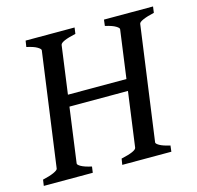

<svg xmlns="http://www.w3.org/2000/svg" viewBox="-89 -658 768 749"><g transform="rotate(-15 295.5 -283.0)"><path d="M591.3 -565.9 587.9 -541Q559.6 -534.7 542.7 -527.3Q525.9 -520 525.4 -513.2L461.9 -51.8Q460.9 -46.4 474.4 -38.6Q487.8 -30.8 516.6 -24.4L513.7 0H315.4L319.3 -24.4Q379.4 -37.6 381.3 -51.8L444.3 -513.2Q445.3 -518.6 431.9 -526.6Q418.5 -534.7 390.1 -541L393.1 -565.9ZM425.8 -319.3 419.4 -272.9H163.1L169.9 -319.3ZM274.4 -565.9 271 -541Q210.4 -527.8 208 -513.2L145 -51.8Q143.6 -46.4 157.2 -38.6Q170.9 -30.8 199.7 -24.4L196.3 0H-1.5L2 -24.4Q30.3 -30.8 46.9 -38.3Q63.5 -45.9 64.5 -51.8L127.9 -513.2Q128.4 -518.6 115.2 -526.6Q102.1 -534.7 72.8 -541L76.7 -565.9Z"/></g></svg>

Font: Dai Banna SIL
Style: Italic
Weight: 400
Italic angle: -11°
Designer: Victor Gaultney
Foundry: SIL International
Version: Version 4.000